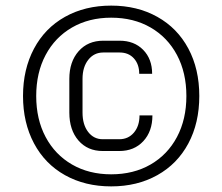

<svg xmlns="http://www.w3.org/2000/svg" viewBox="-20 -691 792 684"><path d="M62 -349Q62 -444 101 -517.5Q140 -591 211.5 -631Q283 -671 376 -671Q469 -671 540.5 -631Q612 -591 651 -518Q690 -445 690 -349Q690 -253 651 -180Q612 -107 540.5 -67Q469 -27 376 -27Q283 -27 211.5 -67Q140 -107 101 -180.5Q62 -254 62 -349ZM644 -349Q644 -432 610.5 -495Q577 -558 516.5 -593Q456 -628 376 -628Q297 -628 236.5 -593Q176 -558 142.5 -495Q109 -432 109 -349Q109 -266 142.5 -203Q176 -140 236.5 -105Q297 -70 376 -70Q456 -70 516.5 -105Q577 -140 610.5 -203Q644 -266 644 -349ZM227 -290V-410Q227 -471 260 -508.5Q293 -546 348 -546H406Q458 -546 490 -513.5Q522 -481 522 -428H476Q476 -462 457 -483Q438 -504 406 -504H348Q315 -504 294.5 -478Q274 -452 274 -410V-290Q274 -247 294 -221Q314 -195 346 -195H405Q437 -195 457 -218.5Q477 -242 477 -280H523Q523 -223 490.5 -188Q458 -153 405 -153H346Q292 -153 259.5 -190.5Q227 -228 227 -290Z"/></svg>

Font: Bai Jamjuree Light
Style: Regular
Weight: 300
Designer: Katatrad Aksorn Co.,Ltd.
Foundry: Cadson Demak Co.,Ltd.
Version: Version 1.000; ttfautohint (v1.6)